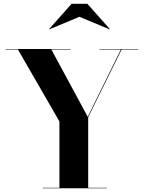

<svg xmlns="http://www.w3.org/2000/svg" viewBox="-20 -1014 775 1034"><path d="M407.5 -923.5 247 -856.5 245.5 -858.5 365.5 -993.5H450.5L570.5 -858.5L569 -856.5ZM210 -2.5H300V-360L76.5 -747.5H10V-750H360V-747.5H256.5L452.5 -385L631 -747.5H515.5V-750H725V-747.5H635L455 -383V-2.5H555V0H210Z"/></svg>

Font: Bodoni* 72pt
Style: Bold
Weight: 700
Version: Version 2.3